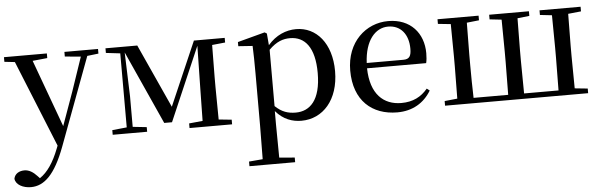

<svg xmlns="http://www.w3.org/2000/svg" viewBox="-59 -711 3625 1155"><g transform="rotate(-5 1753.5 -133.0)"><path d="M357 -494 453 -485 383 -279 311 -78 162 -485 251 -494V-522H-8V-494L55 -487L267 36L260 54C229 134 191 191 144 222L131 208C108 183 83 167 55 167C25 167 -3 181 -9 212C-5 249 39 271 86 271C167 271 233 208 294 45L492 -486L560 -494V-522H357Z M691 0H811V-28L727 -37V-222L718 -487L918 -44H965L1157 -489L1152 -220L1149 -36L1067 -28V0H1324V-28L1246 -36L1244 -230V-292L1246 -486L1325 -494V-522H1139L972 -137L797 -522H605V-494L691 -484V-37L603 -28V0Z M1742 15C1872 15 1969 -92 1969 -265C1969 -433 1879 -537 1757 -537C1696 -537 1635 -512 1586 -455L1580 -526L1567 -534L1402 -490V-465L1488 -459C1490 -410 1491 -361 1491 -293V23L1489 225L1406 232V260H1682V232L1589 224L1587 23V-57C1633 -3 1688 15 1742 15ZM1588 -427C1635 -474 1675 -486 1716 -486C1805 -486 1864 -418 1864 -263C1864 -98 1797 -37 1712 -37C1665 -37 1628 -49 1588 -87Z M2321 15C2413 15 2483 -27 2526 -99L2509 -112C2470 -65 2420 -39 2350 -39C2243 -39 2165 -108 2162 -265H2519C2523 -281 2525 -301 2525 -325C2525 -445 2448 -537 2313 -537C2178 -537 2060 -432 2060 -260C2060 -78 2169 15 2321 15ZM2163 -297C2169 -432 2232 -504 2310 -504C2386 -504 2432 -446 2432 -360C2432 -316 2421 -297 2384 -297Z M2737 0H3474V-28L3396 -36C3395 -92 3394 -175 3394 -230V-292C3394 -346 3395 -430 3396 -486L3474 -494V-522H3226V-494L3298 -486L3300 -292V-230L3298 -32H3090L3088 -230V-292L3090 -486L3162 -494V-522H2922V-494L2994 -486L2996 -292V-230L2994 -32H2785C2783 -88 2782 -174 2782 -230V-292C2782 -346 2783 -430 2784 -486L2858 -494V-522H2610V-494L2687 -486L2689 -292V-230L2687 -36L2610 -28V0Z"/></g></svg>

Font: Noto Serif KR Medium
Style: Regular
Weight: 500
Designer: Ryoko NISHIZUKA 西塚涼子 (kana & ideographs); Frank Grießhammer (Latin, Greek & Cyrillic); Wenlong ZHANG 张文龙 (bopomofo); San
Foundry: Adobe
Version: Version 2.001;hotconv 1.1.0;makeotfexe 2.6.0